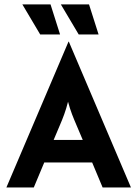

<svg xmlns="http://www.w3.org/2000/svg" viewBox="-20 -832 609 852"><path d="M329.2 -679.2H417.4L375 -812.5H250ZM158.3 -679.2H246.5L204.2 -812.5H79.2ZM8.3 0H129.9L176.4 -111.1H388.9L435.4 0H561.1L285.4 -647.2H284ZM218.1 -211.1 245.1 -275C259.7 -309 271.5 -338.9 281.9 -380.6C293.1 -338.2 305.6 -309 320.1 -275L347.2 -211.1Z"/></svg>

Font: Afacad
Style: Bold
Weight: 700
Designer: Kristian Moeller
Foundry: Dicotype
Version: Version 1.000